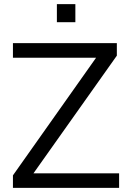

<svg xmlns="http://www.w3.org/2000/svg" viewBox="-20 -915 636 935"><path d="M43 0V-61L448 -634H43V-705H549V-644L143 -71H560V0ZM257 -807V-895H347V-807Z"/></svg>

Font: Mulish
Style: Regular
Weight: 400
Designer: Vernon Adams
Foundry: Vernon Adams
Version: Version 3.603; ttfautohint (v1.8.3)